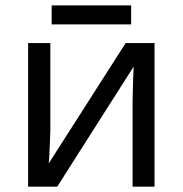

<svg xmlns="http://www.w3.org/2000/svg" viewBox="-20 -697 683 717"><path d="M168 -536.1V-209L164.1 -114.3L162.1 -86.9L449.2 -536.1H557.1V0H475.1V-315.9L476.6 -383.8L479 -448.2L193.8 0H85V-536.1ZM172.9 -676.8H469.7V-606H172.9Z"/></svg>

Font: Noto Sans Southeast Asian
Style: Regular
Weight: 400
Designer: Monotype Design Team
Foundry: Monotype Imaging Inc.
Version: Version 1.06 uh; ttfautohint (v1.4.1)